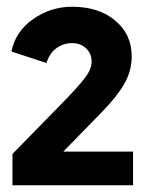

<svg xmlns="http://www.w3.org/2000/svg" viewBox="-20 -774 444 570"><path d="M17 -317 157 -460Q212 -516 232 -542.5Q252 -569 252 -591Q252 -615 235.5 -630.5Q219 -646 194 -646Q168 -646 147.5 -631Q127 -616 118 -587L14 -621Q26 -681 78.5 -717.5Q131 -754 194 -754Q273 -754 322 -713Q371 -672 371 -607Q371 -564 349.5 -526Q328 -488 284 -443L168 -324H375V-224H17Z"/></svg>

Font: Evergrow Sans 
Style: ExtraBold
Weight: 800
Foundry: 10Web
Version: Version 1.000